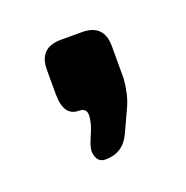

<svg xmlns="http://www.w3.org/2000/svg" viewBox="-55 -162 302 311"><g transform="rotate(-20 96.0 -6.5)"><path d="M63 79Q65 97 80 97Q110 97 123 69L141 30Q146 19 148.5 7.5Q151 -4 152 -16V-72Q152 -110 114 -110H78Q40 -110 40 -72V-30Q40 8 66 8Q80 8 79 22Q78 36 70 53Q62 71 63 79Z"/></g></svg>

Font: WDXL Lubrifont SC
Style: Regular
Weight: 400
Designer: [WDXL Lubrifont] Copyright 2020-2022 (c) NightFurySL2001, Skr-ZERO; [ZCOOL QingKe HuangYou] Copyright 2018-2022 (c) The 
Version: Version 2.001;hotconv 1.1.1;makeotfexe 2.6.0